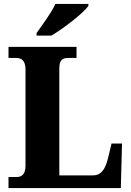

<svg xmlns="http://www.w3.org/2000/svg" viewBox="-20 -951 664 971"><path d="M165 -784V-771H240C303 -808 403 -886 427 -921V-931H260C240 -886 193 -824 165 -784ZM23 0H591L597 -225H544L526 -150C511 -89 488 -64 450 -64H280V-603C280 -645 293 -658 325 -658H367V-714H23V-658H62C88 -658 109 -645 109 -600V-112C109 -69 88 -56 67 -56H23Z"/></svg>

Font: Noto Serif Bengali SemiCondensed ExtraBold
Style: Regular
Weight: 800
Width: 4
Designer: Juan Bruce, Universal Thirst, Indian Type Foundry and the Monotype Design Team.
Foundry: Monotype Imaging Inc.
Version: Version 2.003